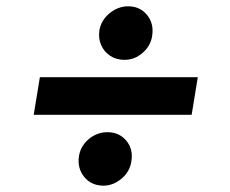

<svg xmlns="http://www.w3.org/2000/svg" viewBox="-20 -591 719 601"><path d="M599.2 -349.4 579.9 -231.6H85.5L104.8 -349.4ZM304 -9.8Q265.2 -10.1 243.3 -37.6Q221.4 -65 227.2 -102.6Q230.5 -123.7 243.5 -140.7Q256.5 -157.7 275.7 -167.6Q294.9 -177.5 315.8 -177.2Q352.4 -177.5 374.9 -151.2Q397.4 -124.9 391.3 -86.2Q386.5 -53.8 360.7 -32Q334.8 -10.1 304 -9.8ZM369.5 -403.7Q344.4 -403.7 325.2 -416.1Q306.1 -428.6 296.7 -449.7Q287.2 -470.9 291.2 -496.5Q296.7 -527.9 323 -549.5Q349.2 -571.1 381.2 -571.3Q418.1 -571.1 440.2 -544.3Q462.2 -517.6 456.3 -479.1Q451.9 -447.6 426.4 -425.5Q401 -403.4 369.5 -403.7Z"/></svg>

Font: Inter Variable
Style: Italic
Weight: 400
Italic angle: -9.39999°
Designer: Rasmus Andersson
Foundry: rsms
Version: Version 4.001;git-9221beed3